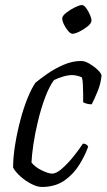

<svg xmlns="http://www.w3.org/2000/svg" viewBox="-20 -742 423 762"><path d="M146 0Q128 0 104.5 -12Q81 -24 61 -42Q41 -60 32 -77Q32 -118 40 -167.5Q48 -217 61 -266Q74 -315 90 -354Q106 -393 121 -414Q138 -428 167 -448.5Q196 -469 231.5 -484.5Q267 -500 302 -500Q317 -500 335.5 -489Q354 -478 368 -464.5Q382 -451 383 -442Q380 -410 367 -378.5Q354 -347 344 -328Q333 -328 324.5 -330.5Q316 -333 310 -336Q310 -348 310 -367.5Q310 -387 309 -406.5Q308 -426 305 -435Q294 -440 283.5 -442Q273 -444 266 -444Q250 -444 230 -438Q210 -432 194 -424Q175 -398 159 -355Q143 -312 131 -262.5Q119 -213 112.5 -169Q106 -125 105 -97Q119 -79 145.5 -66Q172 -53 187 -53Q204 -53 227 -73.5Q250 -94 272.5 -122Q295 -150 309 -172Q324 -172 330 -160Q318 -126 295 -88.5Q272 -51 235.5 -25.5Q199 0 146 0ZM268 -608Q260 -608 250.5 -619Q241 -630 234 -644.5Q227 -659 227 -669Q227 -679 243 -691.5Q259 -704 277.5 -713Q296 -722 305 -722Q313 -722 321.5 -710.5Q330 -699 336.5 -684.5Q343 -670 343 -660Q343 -650 328.5 -638Q314 -626 296 -617Q278 -608 268 -608Z"/></svg>

Font: Texturina Extralight
Style: Italic
Weight: 200
Italic angle: -11°
Designer: Guillermo Torres Carreño
Foundry: Omnibus-Type
Version: Version 1.002; ttfautohint (v1.8.3)